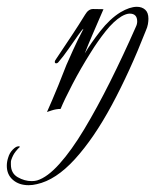

<svg xmlns="http://www.w3.org/2000/svg" viewBox="-139 -317 478 564"><path d="M-55 227Q-83 227 -101 211.5Q-119 196 -119 170Q-119 158 -115 146Q-111 132 -101.5 122.5Q-92 113 -86 113Q-84 112 -81.5 113.5Q-79 115 -81 115Q-85 118 -93 128Q-101 138 -106 153Q-107 156 -107 159.5Q-107 163 -107 166Q-107 192 -87 203.5Q-67 215 -46 215Q-41 215 -37.5 214.5Q-34 214 -30 213Q0 204 35.5 164.5Q71 125 108.5 62.5Q146 0 184.5 -77Q223 -154 260 -238Q264 -246 264 -254Q264 -277 242 -277Q232 -277 218 -269Q195 -255 171.5 -225.5Q148 -196 127 -162Q98 -116 74 -70Q50 -24 39 3Q26 3 12.5 7.5Q-1 12 -1 12Q-1 12 14.5 -23.5Q30 -59 56 -126Q78 -176 89 -198.5Q100 -221 103.5 -227Q107 -233 105 -232Q103 -231 90.5 -213.5Q78 -196 62.5 -173.5Q47 -151 33 -135Q30 -131 26 -131Q22 -131 22 -135Q22 -139 26 -144Q54 -186 73 -214.5Q92 -243 111 -274Q121 -291 135 -290.5Q149 -290 165 -290Q161 -281 152 -260Q143 -239 131.5 -212.5Q120 -186 110 -160Q127 -189 155.5 -225.5Q184 -262 215 -281Q242 -297 263 -297Q278 -297 287.5 -288.5Q297 -280 297 -262Q297 -255 295.5 -246Q294 -237 289 -226Q242 -106 189.5 -8.5Q137 89 81 150.5Q25 212 -31 224Q-43 227 -55 227Z"/></svg>

Font: Gwendolyn
Style: Regular
Weight: 400
Designer: Robert E. Leuschke
Foundry: Robert E. Leuschke
Version: Version 1.010; ttfautohint (v1.8.3)